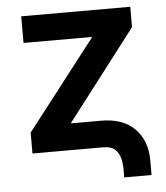

<svg xmlns="http://www.w3.org/2000/svg" viewBox="-50 -590 659 761"><g transform="rotate(-5 279.5 -209.0)"><path d="M522.4 126.1H413.7V93Q413.7 70.3 408.2 49Q402.7 27.7 387.3 13.8Q371.8 0 341.3 0H59.7V-83.1L335.9 -439.6H62.5V-545.5H496.4V-464.5L221.2 -105.8H341.3Q428.3 -105.8 475.3 -58.6Q522.4 -11.4 522.4 67.1Z"/></g></svg>

Font: Linik Sans SemiBold
Style: Regular
Weight: 600
Designer: Rasmus Andersson (font), Cristiano Sobral (main changes)
Foundry: rsms
Version: Version 3.018;June 1, 2022;FontCreator 14.0.0.2814 64-bit; t